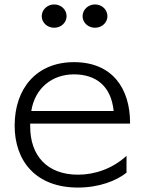

<svg xmlns="http://www.w3.org/2000/svg" viewBox="-20 -796 640 865"><path d="M464 -723C464 -752 440 -776 408 -776C377 -776 352 -752 352 -723C352 -695 376 -671 408 -671C440 -671 464 -695 464 -723ZM280 -723C280 -752 256 -776 224 -776C193 -776 168 -752 168 -723C168 -695 192 -671 224 -671C256 -671 280 -695 280 -723ZM550 -94C486 -35 405 -9 332 -9C191 -9 116 -96 116 -226V-239H566V-242C566 -398 486 -516 313 -516C145 -516 46 -398 46 -230C46 -69 143 49 331 49C427 49 505 18 550 -18ZM121 -296C137 -399 215 -461 313 -461C414 -461 481 -407 492 -296Z"/></svg>

Font: LINE Seed JP_OTF Regular
Style: Regular
Weight: 400
Designer: LY Corporation & Fontrix & Fontworks
Version: Version 1.002